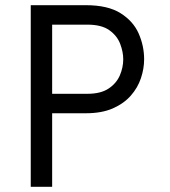

<svg xmlns="http://www.w3.org/2000/svg" viewBox="-20 -720 656 740"><path d="M98.5 0V-700H311Q395.5 -700 444.5 -669.2Q493.5 -638.5 514.5 -590.8Q535.5 -543 535.5 -491.5Q535.5 -455.5 523.2 -418.8Q511 -382 484.2 -351.5Q457.5 -321 414.8 -302.2Q372 -283.5 311 -283.5H181V0ZM181 -358.5H317Q368 -358.5 398.2 -378.5Q428.5 -398.5 441.8 -429.2Q455 -460 455 -491.5Q455 -520 443.2 -551Q431.5 -582 401.5 -603.5Q371.5 -625 317 -625H181Z"/></svg>

Font: Overpass Mono Light
Style: Regular
Weight: 400
Monospace: yes
Version: Version 4.000